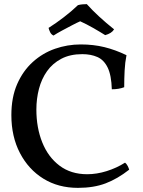

<svg xmlns="http://www.w3.org/2000/svg" viewBox="-20 -900 690 929"><path d="M357 9Q262 9 190 -35.5Q118 -80 76.5 -159.5Q35 -239 35 -343Q35 -429 63 -493Q91 -557 138.5 -600Q186 -643 246 -664Q306 -685 371 -685Q432 -685 485 -672Q538 -659 592 -633Q585 -598 583 -558.5Q581 -519 581 -478Q568 -473 553 -470.5Q538 -468 521 -468Q519 -536 501 -573Q483 -610 451.5 -624Q420 -638 378 -638Q319 -638 276.5 -615.5Q234 -593 207.5 -555.5Q181 -518 168.5 -470Q156 -422 156 -370Q156 -282 184.5 -211Q213 -140 268 -98.5Q323 -57 402 -57Q448 -57 496 -72Q544 -87 585 -113Q592 -108 597.5 -97.5Q603 -87 605 -79Q549 -35 491.5 -13Q434 9 357 9ZM239 -728Q228 -733 222.5 -744.5Q217 -756 215 -765Q250 -787 288.5 -816.5Q327 -846 357 -875Q367 -878 379 -879Q391 -880 400 -880Q425 -852 458.5 -821Q492 -790 532 -758Q526 -748 515 -741Q504 -734 489 -730Q462 -747 429.5 -765.5Q397 -784 368 -797Q354 -791 329 -778Q304 -765 279 -751.5Q254 -738 239 -728Z"/></svg>

Font: Vollkorn Medium
Style: Regular
Weight: 500
Designer: Friedrich Althausen
Foundry: Friedrich Althausen
Version: Version 5.000